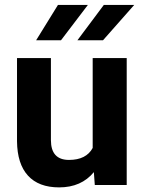

<svg xmlns="http://www.w3.org/2000/svg" viewBox="-20 -770 600 799"><path d="M50.8 0ZM370.6 -53.7Q318.4 9.8 226.1 9.8Q141.1 9.8 96.4 -39.1Q51.8 -87.9 50.8 -182.1V-528.3H191.9V-187Q191.9 -104.5 267.1 -104.5Q338.9 -104.5 365.7 -154.3V-528.3H507.3V0H374.5ZM412.1 -749.5H538.6L408.7 -602.5H302.2ZM221.2 -749.5H345.7L233.9 -602.5H130.4Z"/></svg>

Font: Roboto
Style: Bold
Weight: 700
Designer: Google
Version: Version 2.134; 2016; ttfautohint (v1.6)